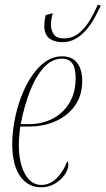

<svg xmlns="http://www.w3.org/2000/svg" viewBox="-20 -785 448 815"><path d="M245 -606Q210 -606 189 -622.5Q168 -639 168 -676Q168 -683 169 -693.5Q170 -704 174 -721L204 -729Q196 -699 196 -681Q196 -658 208 -640Q220 -622 251 -622Q289 -622 317 -646Q345 -670 364 -703.5Q383 -737 395 -765L408 -761Q399 -742 385 -715.5Q371 -689 351 -664Q331 -639 304.5 -622.5Q278 -606 245 -606ZM154 10Q99 10 65.5 -37Q32 -84 32 -174Q32 -220 41.5 -271.5Q51 -323 69 -371.5Q87 -420 113 -459.5Q139 -499 172 -522.5Q205 -546 244 -546Q285 -546 307 -518.5Q329 -491 329 -441Q329 -380 298.5 -337Q268 -294 217 -271Q166 -248 104 -248H66Q65 -242 62.5 -218Q60 -194 60 -169Q60 -95 85.5 -47.5Q111 0 156 0Q193 0 222 -30Q251 -60 265 -100Q267 -99 268.5 -96Q270 -93 270 -85Q270 -66 255 -44Q240 -22 214 -6Q188 10 154 10ZM100 -258Q158 -258 203 -281Q248 -304 274.5 -348Q301 -392 301 -453Q301 -497 286.5 -516.5Q272 -536 243 -536Q201 -536 167 -499.5Q133 -463 108 -400Q83 -337 68 -258Z"/></svg>

Font: Noto Serif Display ExtraCondensed Thin
Style: Italic
Weight: 100
Width: 2
Italic angle: -12°
Designer: Monotype Design Team
Foundry: Monotype Imaging Inc.
Version: Version 2.009